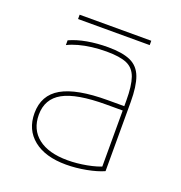

<svg xmlns="http://www.w3.org/2000/svg" viewBox="-117 -721 784 831"><g transform="rotate(20 275.0 -305.0)"><path d="M276 10Q180 10 126 -33.5Q72 -77 72 -153Q72 -236 140 -275Q208 -314 351 -314H437V-294H351Q215 -294 153.5 -260Q92 -226 92 -153Q92 -85 140 -47.5Q188 -10 276 -10Q318 -10 363.5 -18.5Q409 -27 439 -41L427 -25V-340Q427 -408 414 -445Q401 -482 368.5 -496Q336 -510 275 -510Q240 -510 208 -506Q176 -502 148.5 -494.5Q121 -487 99 -476V-498Q134 -514 179 -522Q224 -530 275 -530Q341 -530 378.5 -513Q416 -496 431.5 -454.5Q447 -413 447 -340V-22Q416 -8 368.5 1Q321 10 276 10ZM110 -600V-620H440V-600Z"/></g></svg>

Font: M PLUS Code Latin SemiExpanded Thin
Style: Regular
Weight: 250
Width: 6
Designer: Coji Morishita
Foundry: UNDERFOREST DESIGN
Version: Version 1.002; ttfautohint (v1.8.3)